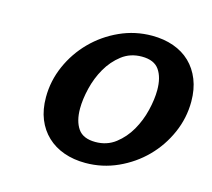

<svg xmlns="http://www.w3.org/2000/svg" viewBox="-82 -611 797 723"><g transform="rotate(15 316.5 -250.0)"><path d="M100 -187Q100 -251 126 -310Q152 -369 197 -414.5Q242 -460 301.5 -487Q361 -514 427 -514Q473 -514 511 -500.5Q549 -487 576 -461Q603 -435 618 -397.5Q633 -360 633 -312Q633 -248 607 -189Q581 -130 536.5 -85Q492 -40 432.5 -13Q373 14 307 14Q261 14 223 0.5Q185 -13 157.5 -39Q130 -65 115 -102Q100 -139 100 -187ZM235 -179Q235 -130 255 -101Q275 -72 323 -72Q368 -72 401 -97.5Q434 -123 455.5 -160.5Q477 -198 487.5 -241.5Q498 -285 498 -321Q498 -370 478 -399Q458 -428 410 -428Q365 -428 332 -402.5Q299 -377 277.5 -339.5Q256 -302 245.5 -258.5Q235 -215 235 -179Z"/></g></svg>

Font: Perun
Style: Bold Italic
Weight: 700
Italic angle: -12°
Foundry: Copyright (c) Stefan Peev, Context Ltd, 2016
Version: Version 1.027